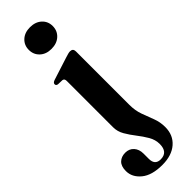

<svg xmlns="http://www.w3.org/2000/svg" viewBox="-331 -687 919 919"><g transform="rotate(-45 129.0 -227.0)"><path d="M138 -537.5Q102 -537.5 79.8 -558.2Q57.5 -579 57.5 -611Q57.5 -643 79.8 -663.5Q102 -684 138 -684Q174.5 -684 197 -663.5Q219.5 -643 219.5 -611Q219.5 -579 197 -558.2Q174.5 -537.5 138 -537.5ZM212 -85Q212 -45.5 223.8 -13.5Q235.5 18.5 247 48.2Q258.5 78 258.5 112Q258.5 166 221.5 198.2Q184.5 230.5 120.5 230.5Q50 230.5 13 200Q-24 169.5 -24 127.5Q-24 95 -7.5 79Q9 63 36 63Q62.5 63 78.8 81Q95 99 95 128V164Q95 206 133.5 206Q182.5 206 182.5 150.5Q182.5 121.5 167 95Q151.5 68.5 131.5 43Q111.5 17.5 96.2 -8.8Q81 -35 81 -64V-378Q81 -393.5 69 -395L40 -396Q28.5 -398 28.5 -407.5Q28.5 -417 43 -422L158.5 -459Q182 -467 192 -467Q212 -467 212 -446.5Z"/></g></svg>

Font: Fraunces 72pt S000 SemiBold
Style: Regular
Weight: 600
Version: Version 1.000; ttfautohint (v1.8.3)